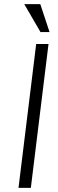

<svg xmlns="http://www.w3.org/2000/svg" viewBox="-20 -914 280 934"><path d="M176 -894 221 -758H177L98 -894ZM156 -700H216L130 0H70Z"/></svg>

Font: Haskoy Light
Style: Italic
Weight: 300
Designer: Ertekin Erdin
Foundry: Ertekin Erdin
Version: Version 2.000; ttfautohint (v1.8.4.7-5d5b)